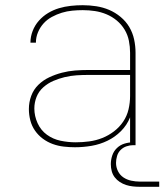

<svg xmlns="http://www.w3.org/2000/svg" viewBox="-20 -558 640 738"><path d="M268 8Q247 8 225 5.5Q203 3 182.5 -4.5Q162 -12 144.5 -25Q127 -38 114.5 -56Q102 -74 96.5 -95.5Q91 -117 91 -139Q91 -165 100 -189.5Q109 -214 127.5 -232Q146 -250 169.5 -261Q193 -272 218 -278.5Q243 -285 268.5 -287Q294 -289 320 -289H480V-355Q480 -378 475.5 -401Q471 -424 459 -444Q447 -464 429 -479Q411 -494 389.5 -503Q368 -512 345 -515.5Q322 -519 298 -519Q278 -519 257.5 -517Q237 -515 217.5 -509Q198 -503 179.5 -493Q161 -483 147.5 -468Q134 -453 126 -434Q118 -415 118 -394H97Q97 -417 105.5 -439Q114 -461 129.5 -478.5Q145 -496 165 -508Q185 -520 207 -526.5Q229 -533 252 -535.5Q275 -538 298 -538Q324 -538 350 -534Q376 -530 399.5 -520Q423 -510 443.5 -493Q464 -476 477 -454Q490 -432 495.5 -406.5Q501 -381 501 -355V0H480V-107Q468 -77 445 -54Q422 -31 393 -17Q364 -3 332 2.5Q300 8 268 8ZM271 -11Q297 -11 323 -14.5Q349 -18 373 -27.5Q397 -37 418 -53Q439 -69 453.5 -90.5Q468 -112 474 -137.5Q480 -163 480 -189V-270H320Q297 -270 274 -268.5Q251 -267 228.5 -261.5Q206 -256 185 -247Q164 -238 146.5 -222.5Q129 -207 120.5 -185.5Q112 -164 112 -141Q112 -112 124.5 -84.5Q137 -57 160.5 -40Q184 -23 213 -17Q242 -11 271 -11ZM517 160Q504 160 490.5 158.5Q477 157 464.5 153Q452 149 440.5 141.5Q429 134 421 123.5Q413 113 409.5 100Q406 87 406 73Q406 56 411.5 39.5Q417 23 429.5 11Q442 -1 458.5 -6Q475 -11 492 -11V0Q479 0 466 4.5Q453 9 443.5 18.5Q434 28 430 41.5Q426 55 426 68Q426 85 433.5 100Q441 115 454.5 124Q468 133 484.5 136.5Q501 140 517 140H592V160Z"/></svg>

Font: Iosevka Curly Thin Extended
Style: Regular
Weight: 100
Width: 7
Monospace: yes
Designer: Belleve Invis
Foundry: Belleve Invis
Version: Version 11.1.0; ttfautohint (v1.8.3)